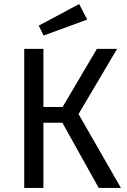

<svg xmlns="http://www.w3.org/2000/svg" viewBox="-20 -931 629 951"><path d="M369 -366 579 0H469L289 -323H195V0H100V-689H195V-401H290L460 -689H560ZM412 -834 196 -755 172 -804 372 -911Z"/></svg>

Font: FiraGO
Style: Regular
Weight: 400
Designer: bBox Type
Foundry: bBox Type GmbH
Version: Version 1.001;April 20, 2020;FontCreator 12.0.0.2555 64-bit